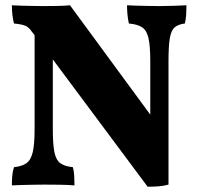

<svg xmlns="http://www.w3.org/2000/svg" viewBox="-20 -699 759 727"><path d="M25 3Q25 -18 26.5 -34.5Q28 -51 33 -66Q63 -69 80 -81Q97 -93 104 -123Q111 -153 111 -210V-566L99 -581Q89 -596 76 -601.5Q63 -607 33 -610Q29 -625 27 -642.5Q25 -660 25 -679Q38 -678 60 -677.5Q82 -677 105 -676.5Q128 -676 143 -676Q167 -676 196.5 -676.5Q226 -677 245 -679L549 -265V-467Q549 -524 542.5 -553.5Q536 -583 519 -595Q502 -607 468 -610Q464 -627 462.5 -645.5Q461 -664 461 -679Q476 -678 498 -677.5Q520 -677 543.5 -676.5Q567 -676 583 -676Q607 -676 637.5 -677Q668 -678 686 -679Q686 -661 685 -644Q684 -627 680 -610Q655 -607 641.5 -595.5Q628 -584 623 -554.5Q618 -525 618 -467V0Q600 5 581 6.5Q562 8 539 8L180 -474V-210Q180 -153 186 -123Q192 -93 208.5 -81Q225 -69 256 -66Q260 -51 261 -33.5Q262 -16 262 3Q241 1 206.5 0.5Q172 0 147 0Q131 0 107 0.5Q83 1 60.5 1.5Q38 2 25 3Z"/></svg>

Font: Vollkorn ExtraBold
Style: Regular
Weight: 800
Designer: Friedrich Althausen
Foundry: Friedrich Althausen
Version: Version 5.000; ttfautohint (v1.8.3)